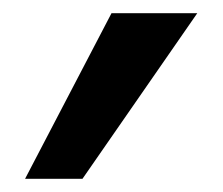

<svg xmlns="http://www.w3.org/2000/svg" viewBox="-20 -143 338 291"><path d="M279 -123H149L18 128H105Z"/></svg>

Font: Perun SemiBold Italic
Style: Regular
Weight: 400
Italic angle: -12°
Foundry: Copyright (c) Stefan Peev, Context Ltd, 2016
Version: Version 1.026